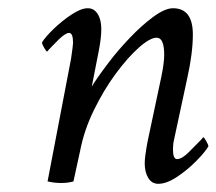

<svg xmlns="http://www.w3.org/2000/svg" viewBox="-20 -445 531 471"><path d="M195.3 -424.8Q210.9 -424.8 219.7 -410.6Q228.5 -396.5 228.5 -374Q228.5 -352.5 222.7 -322.3L205.1 -232.4Q214.4 -249 247.6 -293Q269.5 -321.8 298.6 -352.3Q327.6 -382.8 356.2 -403.8Q384.8 -424.8 404.3 -424.8Q453.1 -424.8 453.1 -360.4Q453.1 -314.9 439.5 -253.9L407.2 -103.5Q404.3 -91.8 404.3 -79.1Q404.3 -54.7 414.1 -54.7Q426.3 -54.7 443.4 -72Q460.4 -89.4 472.7 -101.6L478.5 -108.4Q480.5 -108.4 485.8 -99.1Q491.2 -89.8 491.2 -85.9Q482.9 -71.8 461.2 -49.8Q439.5 -27.8 414.1 -11Q388.7 5.9 368.2 5.9Q352.5 5.9 343.8 -8.3Q335 -22.5 335 -44.9Q335 -59.6 341.8 -96.7L376 -257.8Q382.8 -291 382.8 -310.5Q382.8 -352.5 364.3 -352.5Q348.1 -352.5 320.8 -328.4Q293.5 -304.2 263.9 -264.2Q234.4 -224.1 210.4 -175Q186.5 -126 176.8 -76.2L160.2 0Q147 3.9 129.9 3.9Q113.3 3.9 96.7 0L154.3 -300.8Q159.2 -334.5 159.2 -339.8Q159.2 -364.3 149.4 -364.3Q141.1 -364.3 124.5 -348.6Q116.7 -340.8 107.7 -331.5Q98.6 -322.3 95.7 -318.4Q93.8 -318.4 88.4 -327.6Q83 -336.9 83 -340.8Q90.8 -354 111.3 -373.8Q131.8 -393.6 155.3 -409.2Q178.7 -424.8 195.3 -424.8Z"/></svg>

Font: Metal
Style: Regular
Weight: 400
Designer: Danh Hong
Version: Version 8.002; ttfautohint (v1.8.3)